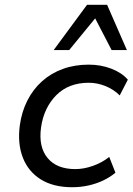

<svg xmlns="http://www.w3.org/2000/svg" viewBox="-20 -776 558 805"><path d="M283 9Q204 9 151.5 -23.5Q99 -56 76 -114.5Q53 -173 63 -250Q71 -308 95 -355Q119 -402 156.5 -435.5Q194 -469 243.5 -487Q293 -505 352 -505Q403 -505 447 -488Q491 -471 516 -442L482 -376Q457 -401 422.5 -415Q388 -429 352 -429Q310 -429 276 -416Q242 -403 216.5 -377.5Q191 -352 174.5 -318Q158 -284 152 -241Q141 -160 179.5 -113.5Q218 -67 296 -67Q331 -67 369.5 -80.5Q408 -94 438 -118L464 -52Q443 -34 414 -20Q385 -6 351.5 1.5Q318 9 283 9ZM205 -566 345 -756H429L512 -566H448L379 -699L270 -566Z"/></svg>

Font: Nunito Sans 7pt
Style: Italic
Weight: 400
Italic angle: -9°
Designer: Vernon Adams
Foundry: Vernon Adams
Version: Version 3.101;gftools[0.9.27]